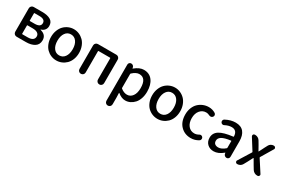

<svg xmlns="http://www.w3.org/2000/svg" viewBox="89 -1708 4502 3078"><g transform="rotate(30 2339.5 -169.0)"><path d="M144.5 0Q121.1 0 104 -17.1Q86.9 -34.2 86.9 -57.6V-492.2Q86.9 -516.6 104 -533.2Q121.1 -549.8 144.5 -549.8H304.7Q402.3 -549.8 458 -516.1Q513.7 -482.4 513.7 -409.2Q513.7 -367.2 490.7 -336.9Q467.8 -306.6 424.8 -293.9Q421.9 -293 421.9 -290.5Q421.9 -288.1 424.8 -287.1Q536.1 -259.8 536.1 -158.2Q536.1 -78.1 476.1 -39.1Q416 0 315.4 0ZM199.2 -331.1Q199.2 -324.2 206.1 -324.2H291Q402.3 -324.2 402.3 -397.5Q402.3 -470.7 294.9 -470.7H206.1Q199.2 -470.7 199.2 -463.9ZM199.2 -86.9Q199.2 -80.1 206.1 -80.1H304.7Q364.3 -80.1 394 -102.1Q423.8 -124 423.8 -165Q423.8 -202.1 392.6 -223.6Q361.3 -245.1 300.8 -245.1H206.1Q199.2 -245.1 199.2 -237.3Z M625 -274.4Q625 -340.8 646.5 -396.5Q668 -452.1 703.6 -488.3Q739.3 -524.4 786.1 -544.4Q833 -564.5 884.3 -564.5Q935.5 -564.5 981.9 -544.4Q1028.3 -524.4 1064.5 -488.3Q1100.6 -452.1 1122.1 -396.5Q1143.6 -340.8 1143.6 -274.4Q1143.6 -208 1122.1 -152.8Q1100.6 -97.7 1064.5 -62Q1028.3 -26.4 981.9 -6.8Q935.5 12.7 884.3 12.7Q833 12.7 786.1 -6.8Q739.3 -26.4 703.6 -62Q668 -97.7 646.5 -152.8Q625 -208 625 -274.4ZM883.8 -81.1Q949.2 -81.1 987.3 -133.8Q1025.4 -186.5 1025.4 -274.4Q1025.4 -362.3 987.3 -415.5Q949.2 -468.8 883.8 -468.8Q820.3 -468.8 782.2 -415.5Q744.1 -362.3 744.1 -274.4Q744.1 -186.5 782.2 -133.8Q820.3 -81.1 883.8 -81.1Z M1277.3 -56.6V-492.2Q1277.3 -516.6 1294.4 -533.2Q1311.5 -549.8 1335 -549.8H1675.8Q1699.2 -549.8 1716.3 -533.2Q1733.4 -516.6 1733.4 -492.2V-57.6Q1733.4 -33.2 1716.8 -16.6Q1700.2 0 1676.3 0Q1652.3 0 1635.3 -16.6Q1618.2 -33.2 1618.2 -57.6V-450.2Q1618.2 -458 1611.3 -458H1398.4Q1391.6 -458 1391.6 -450.2V-56.6Q1391.6 -33.2 1375 -16.6Q1358.4 0 1334.5 0Q1310.5 0 1293.9 -16.6Q1277.3 -33.2 1277.3 -56.6Z M1906.2 168V-501Q1906.2 -520.5 1919.9 -534.2Q1933.6 -547.9 1953.1 -547.9Q1973.6 -547.9 1988.8 -534.7Q2003.9 -521.5 2006.8 -501L2008.8 -489.3Q2009.8 -487.3 2011.2 -487.3Q2012.7 -487.3 2013.7 -488.3Q2101.6 -561.5 2181.6 -561.5Q2285.2 -561.5 2342.3 -485.8Q2399.4 -410.2 2399.4 -281.2Q2399.4 -212.9 2379.9 -155.8Q2360.4 -98.6 2327.1 -62Q2293.9 -25.4 2251.5 -4.9Q2209 15.6 2162.1 15.6Q2092.8 15.6 2023.4 -42Q2021.5 -43 2019.5 -42Q2017.6 -41 2017.6 -39.1L2020.5 47.9V168Q2020.5 192.4 2003.9 209Q1987.3 225.6 1963.4 225.6Q1939.5 225.6 1922.9 209Q1906.2 192.4 1906.2 168ZM2140.6 -79.1Q2202.1 -79.1 2241.2 -132.3Q2280.3 -185.5 2280.3 -279.3Q2280.3 -465.8 2151.4 -465.8Q2092.8 -465.8 2025.4 -403.3Q2020.5 -398.4 2020.5 -391.6V-136.7Q2020.5 -129.9 2025.4 -125Q2082 -79.1 2140.6 -79.1Z M2497.1 -274.4Q2497.1 -340.8 2518.6 -396.5Q2540 -452.1 2575.7 -488.3Q2611.3 -524.4 2658.2 -544.4Q2705.1 -564.5 2756.3 -564.5Q2807.6 -564.5 2854 -544.4Q2900.4 -524.4 2936.5 -488.3Q2972.7 -452.1 2994.1 -396.5Q3015.6 -340.8 3015.6 -274.4Q3015.6 -208 2994.1 -152.8Q2972.7 -97.7 2936.5 -62Q2900.4 -26.4 2854 -6.8Q2807.6 12.7 2756.3 12.7Q2705.1 12.7 2658.2 -6.8Q2611.3 -26.4 2575.7 -62Q2540 -97.7 2518.6 -152.8Q2497.1 -208 2497.1 -274.4ZM2755.9 -81.1Q2821.3 -81.1 2859.4 -133.8Q2897.5 -186.5 2897.5 -274.4Q2897.5 -362.3 2859.4 -415.5Q2821.3 -468.8 2755.9 -468.8Q2692.4 -468.8 2654.3 -415.5Q2616.2 -362.3 2616.2 -274.4Q2616.2 -186.5 2654.3 -133.8Q2692.4 -81.1 2755.9 -81.1Z M3373 12.7Q3258.8 12.7 3184.6 -64Q3110.4 -140.6 3110.4 -274.4Q3110.4 -340.8 3132.3 -396.5Q3154.3 -452.1 3191.9 -488.3Q3229.5 -524.4 3278.8 -544.4Q3328.1 -564.5 3382.8 -564.5Q3449.2 -564.5 3505.9 -529.3Q3522.5 -518.6 3524.4 -499Q3525.4 -496.1 3525.4 -492.2Q3525.4 -476.6 3514.6 -463.9Q3503.9 -449.2 3484.4 -446.3Q3480.5 -446.3 3476.6 -446.3Q3461.9 -446.3 3448.2 -453.1Q3418.9 -468.8 3387.7 -468.8Q3318.4 -468.8 3273.9 -415Q3229.5 -361.3 3229.5 -274.4Q3229.5 -187.5 3272.5 -134.3Q3315.4 -81.1 3384.8 -81.1Q3426.8 -81.1 3467.8 -105.5Q3479.5 -112.3 3492.2 -112.3Q3496.1 -112.3 3501 -111.3Q3518.6 -107.4 3528.3 -92.8Q3536.1 -81.1 3536.1 -66.4Q3536.1 -62.5 3535.2 -57.6Q3532.2 -38.1 3515.6 -28.3Q3450.2 12.7 3373 12.7Z M3795.9 12.7Q3724.6 12.7 3679.2 -30.8Q3633.8 -74.2 3633.8 -146.5Q3633.8 -233.4 3710.4 -281.7Q3787.1 -330.1 3956.1 -349.6Q3962.9 -349.6 3962.9 -357.4Q3958 -469.7 3858.4 -469.7Q3801.8 -469.7 3737.3 -436.5Q3727.5 -430.7 3715.8 -430.7Q3710 -430.7 3704.1 -432.6Q3686.5 -437.5 3677.7 -453.1Q3671.9 -463.9 3671.9 -474.6Q3671.9 -481.4 3672.9 -487.3Q3677.7 -505.9 3694.3 -514.6Q3788.1 -564.5 3877.9 -564.5Q3978.5 -564.5 4028.3 -503.9Q4078.1 -443.4 4078.1 -331.1V-46.9Q4078.1 -27.3 4064.5 -13.7Q4050.8 0 4031.2 0Q4010.7 0 3995.1 -13.2Q3979.5 -26.4 3976.6 -46.9L3974.6 -61.5Q3973.6 -63.5 3972.2 -63.5Q3970.7 -63.5 3969.7 -61.5Q3881.8 12.7 3795.9 12.7ZM3831.1 -78.1Q3890.6 -78.1 3958 -136.7Q3962.9 -141.6 3962.9 -149.4V-269.5Q3962.9 -276.4 3957 -276.4Q3957 -276.4 3956.1 -276.4Q3841.8 -261.7 3793.5 -231.9Q3745.1 -202.1 3745.1 -154.3Q3745.1 -115.2 3768.6 -96.7Q3792 -78.1 3831.1 -78.1Z M4225.6 0Q4207 0 4198.2 -16.6Q4193.4 -24.4 4193.4 -32.2Q4193.4 -41 4198.2 -48.8L4342.8 -281.2Q4346.7 -287.1 4342.8 -293L4211.9 -501Q4207 -509.8 4207 -517.6Q4207 -525.4 4210.9 -533.2Q4219.7 -549.8 4239.3 -549.8H4248Q4274.4 -549.8 4297.9 -536.6Q4321.3 -523.4 4335 -500L4371.1 -439.5Q4387.7 -409.2 4421.9 -348.6Q4422.9 -346.7 4425.3 -346.7Q4427.7 -346.7 4427.7 -348.6Q4434.6 -362.3 4442.4 -377.4Q4450.2 -392.6 4459.5 -410.6Q4468.8 -428.7 4473.6 -439.5L4504.9 -499Q4516.6 -522.5 4539.6 -536.1Q4562.5 -549.8 4588.9 -549.8H4593.8Q4612.3 -549.8 4622.1 -533.2Q4627 -525.4 4627 -517.6Q4627 -508.8 4622.1 -501L4490.2 -280.3Q4486.3 -274.4 4490.2 -267.6L4631.8 -48.8Q4637.7 -40 4637.7 -31.2Q4637.7 -24.4 4632.8 -16.6Q4624 0 4605.5 0H4595.7Q4569.3 0 4545.9 -13.2Q4522.5 -26.4 4507.8 -48.8L4466.8 -116.2Q4433.6 -176.8 4411.1 -211.9Q4409.2 -213.9 4406.7 -213.9Q4404.3 -213.9 4403.3 -211.9Q4380.9 -170.9 4353.5 -116.2L4317.4 -50.8Q4304.7 -27.3 4281.2 -13.7Q4257.8 0 4231.4 0Z"/></g></svg>

Font: Gen Jyuu Gothic P Medium
Style: Regular
Weight: 500
Designer: [Source Han Sans]
Ryoko NISHIZUKA  (kana & ideographs); Paul D. Hunt (Latin, Greek & Cyrillic); Wenlong ZHANG  (bopomofo
Version: Version 1.002.20150607